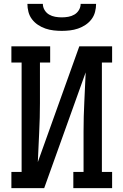

<svg xmlns="http://www.w3.org/2000/svg" viewBox="-20 -975 640 995"><path d="M39 0V-84H92V-651H39V-735H240V-651H187V-441Q187 -364 183 -287.5Q179 -211 176 -135L391 -735H561V-651H508V-84H561V0H360V-84H413V-294Q413 -371 417 -447.5Q421 -524 424 -600L209 0ZM300 -815Q279 -815 257.5 -817.5Q236 -820 215.5 -827Q195 -834 177 -846Q159 -858 146 -875Q133 -892 127.5 -913Q122 -934 122 -955H202Q202 -938 211 -923Q220 -908 234.5 -899.5Q249 -891 266 -888Q283 -885 300 -885Q317 -885 334 -888Q351 -891 365.5 -899.5Q380 -908 389 -923Q398 -938 398 -955H478Q478 -934 472.5 -913Q467 -892 454 -875Q441 -858 423 -846Q405 -834 384.5 -827Q364 -820 342.5 -817.5Q321 -815 300 -815Z"/></svg>

Font: Iosevka Etoile Medium
Style: Regular
Weight: 500
Designer: Belleve Invis
Foundry: Belleve Invis
Version: Version 22.1.2; ttfautohint (v1.8.4)